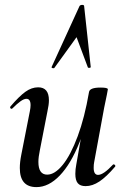

<svg xmlns="http://www.w3.org/2000/svg" viewBox="-20 -752 512 785"><path d="M61 -65Q61 -89 67 -119L102 -297Q105 -312 105 -322Q105 -348 88 -348Q78 -348 64 -338Q50 -328 31 -309Q29 -307 27 -307Q24 -307 22 -310.5Q20 -314 23 -317Q58 -358 83.5 -376.5Q109 -395 136 -395Q180 -395 180 -342Q180 -324 174 -297L143 -138Q137 -110 137 -90Q137 -38 173 -38Q204 -38 236.5 -78Q269 -118 297.5 -194.5Q326 -271 344 -376L360 -375Q340 -258 305 -170Q270 -82 224.5 -34.5Q179 13 129 13Q61 13 61 -65ZM288 -41Q288 -60 292 -80L344 -376Q347 -394 391 -394Q421 -394 421 -387L417 -365Q407 -318 406 -312L365 -89Q363 -80 363 -66Q363 -37 381 -37Q403 -37 442 -79Q443 -80 445 -80Q448 -80 450.5 -76.5Q453 -73 450 -70Q415 -29 386.5 -10Q358 9 330 9Q308 9 298 -3Q288 -15 288 -41ZM339 -477 293 -600 202 -474Q201 -473 198 -473Q195 -473 192.5 -474.5Q190 -476 191 -478L305 -727Q308 -732 316 -732Q324 -732 324 -727L351 -478Q351 -475 345.5 -474.5Q340 -474 339 -477Z"/></svg>

Font: Cormorant Garamond SemiBold
Style: Italic
Weight: 600
Italic angle: -10°
Designer: Christian Thalmann (Catharsis Fonts)
Foundry: Catharsis Fonts
Version: Version 4.000